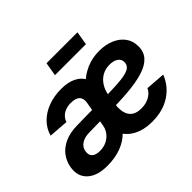

<svg xmlns="http://www.w3.org/2000/svg" viewBox="-159 -983 1240 1240"><g transform="rotate(-45 461.0 -363.5)"><path d="M193.6 8.3Q101.7 8.3 54.4 -35.6Q7.2 -79.6 19.6 -154Q27.3 -199.5 54.2 -235.6Q81.2 -271.7 128.3 -293.1Q175.4 -314.4 243 -315.2Q268.8 -315.5 293.3 -316Q317.8 -316.5 344.1 -316.8Q370.3 -317 401.1 -317.3L388.9 -229.4Q357.6 -229.1 325.4 -228.3Q293.2 -227.6 263.1 -227.1Q219.1 -226.5 192.2 -208.2Q165.3 -189.8 160.3 -159.4Q155.1 -127 172.9 -110.4Q190.8 -93.7 226.9 -93.7Q262.6 -93.7 290.1 -107.3Q317.7 -121 335.3 -144Q352.9 -167.1 357.8 -195.6L388.4 -370.6Q395.2 -408.4 376.5 -427.7Q357.8 -446.9 312.5 -446.9Q286.5 -446.9 264.8 -438.6Q243 -430.2 228.2 -415.2Q213.3 -400.2 207 -379.2L72.3 -389.2Q86.2 -439.6 122.8 -476.7Q159.3 -513.8 213.4 -534.3Q267.5 -554.8 333 -554.8Q396.4 -554.8 438.4 -533.6Q480.4 -512.4 498.3 -472.9Q516.2 -433.4 506.9 -378.5L472.1 -168.1L464.1 -161.2Q449.8 -110.2 413.2 -72.1Q376.7 -34 321.2 -12.8Q265.7 8.3 193.6 8.3ZM600.9 11.7Q522.7 11.7 468.5 -18.6Q414.2 -49 388.7 -105.9Q363.3 -162.9 371.2 -242.1Q376.7 -309.8 402.1 -367Q427.4 -424.1 468.8 -466.3Q510.1 -508.4 563.8 -531.7Q617.4 -555 680 -555Q737.7 -555 783.4 -535.9Q829.1 -516.8 855.4 -481.2Q881.8 -445.7 881.8 -396Q881.8 -345.1 852 -312.5Q822.3 -279.9 764.2 -261.7Q706.1 -243.4 621.2 -236.2Q536.3 -229.1 425.5 -229.1L440.7 -316.6Q534.2 -316.6 593.9 -319.7Q653.6 -322.9 686.6 -331Q719.6 -339.1 732.6 -353.2Q745.6 -367.2 745.6 -388.8Q745.6 -414.7 724 -429.7Q702.4 -444.7 664.9 -444.7Q627.6 -444.7 597.8 -428.1Q567.9 -411.5 548.2 -381Q528.5 -350.6 521.3 -308.7Q517.7 -287.3 514.7 -268.2Q511.6 -249.1 509.9 -233.9Q508.1 -218.6 508.1 -208.2Q508.1 -153.7 534.2 -126.2Q560.3 -98.6 611.6 -98.6Q653.7 -98.6 685.9 -116.3Q718.1 -134 731.3 -164.1L865.3 -154Q836.1 -78.2 767.8 -33.3Q699.6 11.7 600.9 11.7ZM666.9 -738.8 651.2 -645.8H368.5L384.2 -738.8Z"/></g></svg>

Font: Inter Variable
Style: Italic
Weight: 400
Italic angle: -9.39999°
Designer: Rasmus Andersson
Foundry: rsms
Version: Version 4.001;git-9221beed3